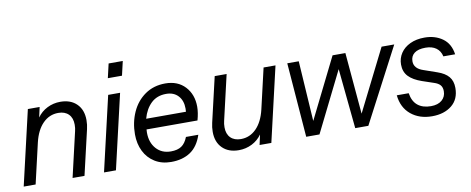

<svg xmlns="http://www.w3.org/2000/svg" viewBox="-63 -981 3113 1269"><g transform="rotate(-10 1494.0 -346.5)"><path d="M496 -361Q496 -330 489 -301L419 0H339L409 -302Q414 -321 414 -345Q414 -390 389 -415Q364 -440 320 -440Q260 -440 216.5 -396Q173 -352 154 -272L91 0H11L127 -500H206L191 -432Q217 -469 258 -489.5Q299 -510 346 -510Q415 -510 455.5 -470Q496 -430 496 -361Z M683 -609 705 -704H800L778 -609ZM666 -500H746L630 0H550Z M876 -231Q875 -224 875 -210Q875 -143 912 -101.5Q949 -60 1010 -60Q1055 -60 1081.5 -78Q1108 -96 1124 -137H1207Q1182 -61 1129.5 -26Q1077 9 1000 9Q937 9 890.5 -20Q844 -49 819.5 -99Q795 -149 795 -212Q795 -292 825.5 -360Q856 -428 914 -468.5Q972 -509 1050 -509Q1134 -509 1183 -456Q1232 -403 1232 -321Q1232 -281 1218 -231ZM886 -301H1153Q1154 -308 1154 -323Q1154 -376 1124.5 -408Q1095 -440 1044 -440Q982 -440 942.5 -402Q903 -364 886 -301Z M1709 -500H1789L1673 0H1594L1609 -68Q1583 -31 1542 -10.5Q1501 10 1454 10Q1385 10 1344.5 -30Q1304 -70 1304 -139Q1304 -170 1311 -199L1381 -500H1461L1391 -198Q1386 -179 1386 -155Q1386 -110 1411 -85Q1436 -60 1480 -60Q1540 -60 1583.5 -104Q1627 -148 1646 -228Z M2294 -87 2501 -500H2586L2324 0H2236L2196 -403L1996 0H1907L1868 -500H1945L1971 -95L2172 -500H2258Z M2544 -166H2624Q2633 -110 2666.5 -83Q2700 -56 2755 -56Q2802 -56 2828.5 -79Q2855 -102 2855 -139Q2855 -165 2842 -180Q2829 -195 2801 -204L2724 -230Q2666 -250 2636.5 -281Q2607 -312 2607 -361Q2607 -403 2629.5 -437Q2652 -471 2693.5 -490.5Q2735 -510 2790 -510Q2861 -510 2911 -474Q2961 -438 2971 -366H2892Q2884 -403 2856.5 -423Q2829 -443 2785 -443Q2736 -443 2710.5 -423.5Q2685 -404 2685 -369Q2685 -320 2746 -300L2835 -269Q2885 -252 2909.5 -223Q2934 -194 2934 -147Q2934 -71 2883 -30Q2832 11 2751 11Q2666 11 2609.5 -35.5Q2553 -82 2544 -166Z"/></g></svg>

Font: CBA Beacon Sans
Style: Italic
Weight: 400
Italic angle: -13°
Designer: Wei Huang
Foundry: Wei Huang
Version: Version 1.002